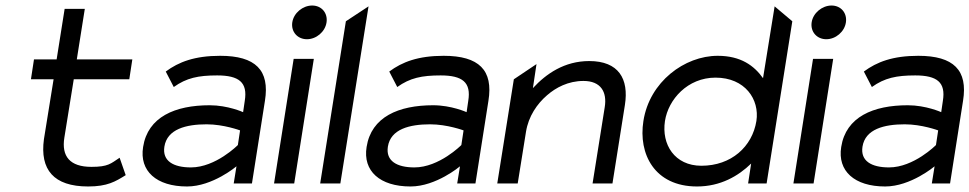

<svg xmlns="http://www.w3.org/2000/svg" viewBox="-20 -664 3509 695"><path d="M92 -377H174L139 -160C124 -50 174 11 299 11C369 11 398 -7 435 -30L413 -93C381 -72 372 -60 311 -60C233 -60 202 -98 213 -166L247 -377H448L459 -449H258L287 -632H214L185 -449H103Z M498 -132C484 -45 546 11 657 11C750 11 836 -62 836 -62L826 0H892L939 -299C957 -410 905 -462 777 -462C685 -462 627 -440 580 -405L609 -349C655 -382 698 -391 766 -391C845 -391 877 -366 866 -299L860 -258C860 -258 805 -283 739 -283C614 -283 515 -241 498 -132ZM575 -133C585 -197 654 -214 728 -214C790 -214 849 -192 849 -192L841 -139C841 -139 761 -58 671 -58C608 -58 567 -81 575 -133Z M1038 -583C1033 -549 1057 -522 1091 -522C1125 -522 1157 -549 1162 -583C1167 -617 1144 -644 1110 -644C1076 -644 1043 -617 1038 -583ZM972 0H1045L1116 -451H1043Z M1139 0H1212L1314 -641L1232 -587Z M1307 -132C1293 -45 1355 11 1466 11C1559 11 1645 -62 1645 -62L1635 0H1701L1748 -299C1766 -410 1714 -462 1586 -462C1494 -462 1436 -440 1389 -405L1418 -349C1464 -382 1507 -391 1575 -391C1654 -391 1686 -366 1675 -299L1669 -258C1669 -258 1614 -283 1548 -283C1423 -283 1324 -241 1307 -132ZM1384 -133C1394 -197 1463 -214 1537 -214C1599 -214 1658 -192 1658 -192L1650 -139C1650 -139 1570 -58 1480 -58C1417 -58 1376 -81 1384 -133Z M1780 0H1854L1884 -187C1893 -243 1924 -288 1960 -319C1992 -347 2037 -371 2092 -371C2155 -371 2178 -331 2169 -276L2125 0H2197L2242 -284C2257 -379 2219 -443 2113 -443C2023 -443 1957 -397 1909 -345L1922 -432L1840 -377Z M2387 -226C2399 -304 2469 -383 2570 -383C2677 -383 2730 -304 2718 -226C2703 -133 2627 -64 2519 -64C2422 -64 2374 -141 2387 -226ZM2309 -226C2290 -107 2349 11 2503 11C2588 11 2653 -27 2699 -72L2688 0H2755L2848 -587L2784 -641L2742 -381C2710 -426 2662 -462 2578 -462C2458 -462 2331 -368 2309 -226Z M2918 -583C2913 -549 2937 -522 2971 -522C3005 -522 3037 -549 3042 -583C3047 -617 3024 -644 2990 -644C2956 -644 2923 -617 2918 -583ZM2852 0H2925L2996 -451H2923Z M3025 -132C3011 -45 3073 11 3184 11C3277 11 3363 -62 3363 -62L3353 0H3419L3466 -299C3484 -410 3432 -462 3304 -462C3212 -462 3154 -440 3107 -405L3136 -349C3182 -382 3225 -391 3293 -391C3372 -391 3404 -366 3393 -299L3387 -258C3387 -258 3332 -283 3266 -283C3141 -283 3042 -241 3025 -132ZM3102 -133C3112 -197 3181 -214 3255 -214C3317 -214 3376 -192 3376 -192L3368 -139C3368 -139 3288 -58 3198 -58C3135 -58 3094 -81 3102 -133Z"/></svg>

Font: Charger Sport
Style: ExtObl
Weight: 400
Designer: Jasper
Foundry: Cannot Into Space Fonts
Version: Version 1.1